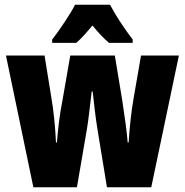

<svg xmlns="http://www.w3.org/2000/svg" viewBox="-20 -786 776 806"><path d="M442 -766H295C278 -731 226 -654 199 -620V-606H300C317 -620 340 -645 368 -679C395 -646 418 -622 438 -606H537V-620C497 -673 465 -722 442 -766ZM389 -244 429 0H615L731 -553H572L542 -380C531 -320 524 -250 520 -188H516C513 -229 504 -294 493 -366L462 -553H275L243 -369C229 -298 223 -240 219 -188H215C212 -252 205 -325 195 -380L167 -553H5L120 0H303L345 -245C352 -285 358 -348 365 -402H369C374 -355 381 -293 389 -244Z"/></svg>

Font: Noto Sans Armenian ExtraCondensed Black
Style: Regular
Weight: 900
Width: 2
Designer: Monotype Design Team
Foundry: Monotype Imaging Inc.
Version: Version 2.008